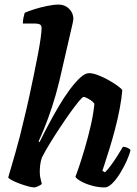

<svg xmlns="http://www.w3.org/2000/svg" viewBox="-20 -820 599 840"><path d="M131 0Q120 0 102 -5Q84 -10 65 -17Q46 -24 32 -31.5Q18 -39 16 -44Q21 -61 29.5 -90Q38 -119 48 -154Q58 -189 67 -224Q76 -259 82 -286Q95 -338 106.5 -390.5Q118 -443 128 -492Q138 -541 146 -582.5Q154 -624 158 -654Q162 -684 162 -697Q162 -709 154.5 -713Q147 -717 134 -717H80Q80 -731 83 -744Q86 -757 88 -764Q103 -771 130 -779.5Q157 -788 186.5 -794Q216 -800 236 -800Q264 -800 282.5 -781.5Q301 -763 301 -737Q301 -733 297.5 -716.5Q294 -700 287 -671L240 -467Q225 -405 207.5 -352Q190 -299 174.5 -261Q159 -223 149 -202L153 -198Q170 -233 191.5 -273.5Q213 -314 236.5 -354Q260 -394 284.5 -427Q309 -460 330.5 -480Q352 -500 370 -500Q386 -500 409.5 -491Q433 -482 456 -469Q479 -456 496 -443.5Q513 -431 515 -425Q512 -388 503.5 -343.5Q495 -299 483 -253.5Q471 -208 459 -169.5Q447 -131 438.5 -105Q430 -79 428 -73L439 -66Q450 -76 464.5 -95.5Q479 -115 493.5 -138Q508 -161 518 -178Q528 -178 538.5 -173Q549 -168 551 -163Q546 -142 533.5 -114.5Q521 -87 504.5 -60.5Q488 -34 470.5 -17Q453 0 438 0Q410 0 381.5 -8Q353 -16 333 -27.5Q313 -39 310 -47Q315 -59 326.5 -93Q338 -127 352 -174.5Q366 -222 377.5 -272.5Q389 -323 393 -366Q387 -375 377 -381.5Q367 -388 358.5 -392Q350 -396 346 -396Q341 -396 325.5 -377.5Q310 -359 288.5 -329Q267 -299 243.5 -263.5Q220 -228 198.5 -193Q177 -158 163 -130Q158 -115 156 -99.5Q154 -84 154 -67Q154 -55 156.5 -42Q159 -29 163 -15Q157 -10 147.5 -5.5Q138 -1 131 0Z"/></svg>

Font: Texturina Medium 12pt ExtraBold
Style: Italic
Weight: 800
Italic angle: -11°
Version: Version 1.002